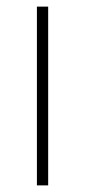

<svg xmlns="http://www.w3.org/2000/svg" viewBox="-20 -560 257 580"><path d="M91.5 0V-540H125.5V0Z"/></svg>

Font: Encode Sans SemiExpanded SemiExpanded Thin
Style: Regular
Weight: 100
Width: 6
Designer: Multiple Designers
Foundry: Impallari Type
Version: Version 3.000; ttfautohint (v1.8.3) -l 8 -r 50 -G 200 -x 14 